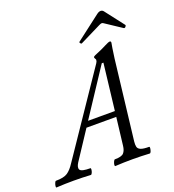

<svg xmlns="http://www.w3.org/2000/svg" viewBox="-218 -976 994 1096"><g transform="rotate(-20 279.0 -427.5)"><path d="M-63 3Q-67 3 -66 -6Q-65 -15 -61 -24.5Q-57 -34 -53 -34Q-5 -34 17.5 -49Q40 -64 62 -98L392 -585Q399 -595 399 -604Q399 -608 395 -613Q392 -618 392 -622Q392 -624 396 -627Q400 -630 415 -636Q454 -652 476 -664Q499 -676 507 -676Q514 -676 514 -667Q512 -658 508.5 -635.5Q505 -613 500 -576L443 -91Q441 -72 444 -59.5Q447 -47 462.5 -40.5Q478 -34 513 -34Q517 -34 516 -24.5Q515 -15 511.5 -6Q508 3 503 3Q451 0 398 0Q347 0 294 3Q290 3 291 -6Q292 -15 296.5 -24.5Q301 -34 305 -34Q346 -34 359 -48.5Q372 -63 375 -91L395 -259H214L102 -89Q85 -62 94 -48Q103 -34 156 -34Q160 -34 159 -24.5Q158 -15 154 -6Q150 3 145 3Q94 0 41 0Q-10 0 -63 3ZM422 -575 236 -293H399L432 -575ZM355 -721Q351 -718 345.5 -724.5Q340 -731 346 -735L495 -849Q507 -858 518 -858Q528 -858 535 -849L623 -735Q626 -731 620 -724Q614 -717 608 -721L513 -784Q506 -790 499 -790Q494 -790 482 -784Z"/></g></svg>

Font: Junicode
Style: Italic
Weight: 400
Italic angle: -11°
Designer: Peter S. Baker
Version: Version 2.100; ttfautohint (v1.8.4)